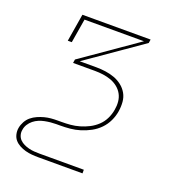

<svg xmlns="http://www.w3.org/2000/svg" viewBox="-133 -636 866 947"><g transform="rotate(20 300.0 -162.5)"><path d="M174 205Q157 205 139.5 203.5Q122 202 105.5 197.5Q89 193 74 185Q59 177 48.5 165Q38 153 34 136Q30 119 33 102Q36 85 45 68.5Q54 52 68 40.5Q82 29 99 21.5Q116 14 133 9.5Q150 5 167 3.5Q184 2 201 2H221Q245 2 268.5 0Q292 -2 316 -9Q340 -16 362.5 -27.5Q385 -39 403.5 -56.5Q422 -74 433 -97Q444 -120 448 -144Q448 -144 448 -144Q448 -144 448 -144Q452 -166 450 -187.5Q448 -209 438 -227Q428 -245 411.5 -258Q395 -271 375.5 -278Q356 -285 334.5 -288Q313 -291 291 -291H176L179 -310L468 -511H156L135 -385H114L138 -530H496L493 -511L204 -310H291Q316 -310 340.5 -306.5Q365 -303 387 -295Q409 -287 427.5 -272.5Q446 -258 457.5 -238Q469 -218 471 -193.5Q473 -169 469 -144H459H469Q469 -144 469 -144Q469 -144 469 -144Q465 -118 453 -92.5Q441 -67 421.5 -47Q402 -27 377 -13.5Q352 0 326 8Q300 16 273.5 18.5Q247 21 221 21H201Q187 21 172 22.5Q157 24 142 27Q127 30 112.5 36Q98 42 85.5 52Q73 62 64.5 75.5Q56 89 54 104Q51 118 55 132Q59 146 68.5 155.5Q78 165 90.5 171Q103 177 117 180.5Q131 184 145.5 185Q160 186 174 186H406V205Z"/></g></svg>

Font: Iosevka Slab ThExObl
Style: Regular
Weight: 100
Width: 7
Italic angle: -9°
Monospace: yes
Designer: Belleve Invis
Foundry: Belleve Invis
Version: Version 11.1.1; ttfautohint (v1.8.3)